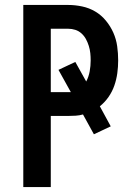

<svg xmlns="http://www.w3.org/2000/svg" viewBox="-20 -755 540 775"><path d="M74 0V-735H255Q283 -735 311.5 -729Q340 -723 364.5 -708.5Q389 -694 407.5 -671.5Q426 -649 437.5 -623Q449 -597 453 -568.5Q457 -540 457 -511Q457 -485 453.5 -459.5Q450 -434 441.5 -409.5Q433 -385 418 -363.5Q403 -342 383 -326L427 -245L359 -213L315 -293Q301 -289 285.5 -288Q270 -287 255 -287H185V0ZM185 -383H255Q258 -383 260.5 -383Q263 -383 266 -383L216 -473L284 -505L328 -426Q338 -445 342 -467Q346 -489 346 -511Q346 -526 344.5 -540.5Q343 -555 338.5 -569.5Q334 -584 327 -597Q320 -610 309 -620Q298 -630 284 -634.5Q270 -639 255 -639H185Z"/></svg>

Font: Iosevka SS08 Regular
Style: Bold
Weight: 700
Monospace: yes
Designer: Belleve Invis
Foundry: Belleve Invis
Version: Version 16.3.4; ttfautohint (v1.8.4)